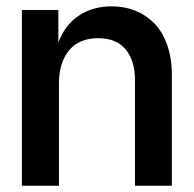

<svg xmlns="http://www.w3.org/2000/svg" viewBox="-20 -592 617 612"><path d="M49.8 -560.1H166V-456.1Q187 -513.2 231.7 -542.5Q276.4 -571.8 335.9 -571.8Q376.5 -571.8 410.9 -558.1Q445.3 -544.4 471.7 -517.8Q498 -491.2 512.9 -448.7Q527.8 -406.2 527.8 -352.1V0H410.2V-337.9Q410.2 -398.9 380.4 -434.6Q350.6 -470.2 293 -470.2Q231.9 -470.2 200 -431.2Q168 -392.1 168 -327.1V0H49.8Z"/></svg>

Font: TASA Explorer SemiBold
Style: Regular
Weight: 600
Designer: Weizhong Zhang
Foundry: Local Remote
Version: Version 1.000;Glyphs 3.1.2 (3151)